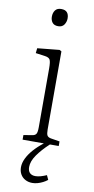

<svg xmlns="http://www.w3.org/2000/svg" viewBox="-103 -769 504 1031"><g transform="rotate(10 149.0 -253.5)"><path d="M152 220Q131 220 114 211Q97 202 87.5 185.5Q78 169 78 147Q78 124 90 99Q102 74 124 49Q146 24 177 0H61V-25L109 -33Q123 -35 129 -44Q135 -53 135 -81V-401Q135 -437 129 -448.5Q123 -460 101 -463L50 -470L53 -497L173 -509L184 -503V-77Q184 -54 189 -45Q194 -36 209 -33L258 -25V0H210Q170 37 145.5 72Q121 107 121 138Q121 160 132 170.5Q143 181 162 181Q176 181 191.5 176.5Q207 172 223 165L234 189Q223 198 209 205Q195 212 180.5 216Q166 220 152 220ZM143 -633Q121 -633 111 -646Q101 -659 101 -678Q101 -699 111.5 -713Q122 -727 144 -727Q166 -727 176 -715.5Q186 -704 186 -683Q186 -664 175.5 -648.5Q165 -633 143 -633Z"/></g></svg>

Font: Literata ExtraLight
Style: Regular
Weight: 250
Designer: Latin by Veronika Burian and Jose Scaglione. Greek by Irene Vlachou. Cyrillic by Vera Evstafieva.
Foundry: TypeTogether
Version: Version 3.103;gftools[0.9.29]